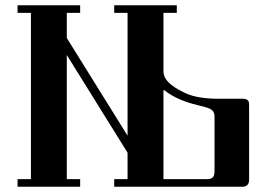

<svg xmlns="http://www.w3.org/2000/svg" viewBox="-20 -713 1005 733"><path d="M47 0H286V-29H235V-503L467 -130V-29H416V0H906C922 0 931 -10 931 -26V-311C931 -322 931 -336 907 -336H815C770 -336 723 -341 689 -357C652 -374 604 -401 604 -440V-664H655V-693H416V-664H467V-195L235 -568V-664H286V-693H47V-664H98V-29H47ZM604 -29V-368L607 -369C641 -341 687 -323 733 -312C747 -309 774 -302 783 -297C799 -288 799 -276 799 -263V-63C799 -42 796 -29 769 -29Z"/></svg>

Font: Monomakh Unicode
Style: Regular
Weight: 400
Version: Version 1.2